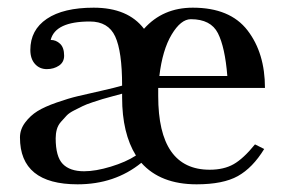

<svg xmlns="http://www.w3.org/2000/svg" viewBox="-20 -470 748 500"><path d="M298 -247Q298 -336 280 -375Q262 -414 214 -414Q124 -414 112 -366Q126 -366 136.5 -356Q147 -346 147 -325Q147 -308 133.5 -299Q120 -290 102 -290Q83 -290 71 -303.5Q59 -317 59 -340Q59 -392 102 -421Q145 -450 224 -450Q313 -450 355 -395Q404 -450 482 -450Q579 -450 624.5 -391Q670 -332 670 -241H392V-220Q392 -28 526 -28Q563 -28 588.5 -42.5Q614 -57 644 -94L668 -82Q638 -33 599.5 -11.5Q561 10 492 10Q398 10 348 -46Q279 10 182 10Q32 10 32 -112Q32 -133 45.5 -151Q59 -169 77.5 -180.5Q96 -192 127.5 -203Q159 -214 182.5 -219.5Q206 -225 243.5 -233.5Q281 -242 298 -247ZM298 -226Q294 -225 274 -219.5Q254 -214 247 -212Q240 -210 222 -204Q204 -198 196 -194Q188 -190 174 -183Q160 -176 153.5 -169Q147 -162 139 -153Q131 -144 128 -133Q125 -122 125 -110Q125 -62 143.5 -43Q162 -24 199 -24Q229 -24 268.5 -36Q308 -48 334 -65Q298 -123 298 -216ZM395 -272H572Q566 -347 547.5 -383.5Q529 -420 477 -420Q451 -420 427 -380Q403 -340 395 -272Z"/></svg>

Font: Judson
Style: Regular
Weight: 400
Version: Version 20110429